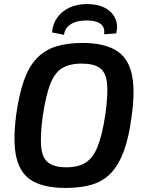

<svg xmlns="http://www.w3.org/2000/svg" viewBox="-20 -915 716 948"><path d="M388 -703Q488 -703 548.5 -669Q609 -635 629 -556Q649 -477 630 -341Q617 -239 592 -170.5Q567 -102 529 -61.5Q491 -21 435.5 -4Q380 13 304 13Q202 13 142 -20.5Q82 -54 62 -133Q42 -212 60 -349Q74 -449 98 -517Q122 -585 160.5 -626Q199 -667 254.5 -685Q310 -703 388 -703ZM383 -601Q323 -601 286 -578Q249 -555 227.5 -498.5Q206 -442 191 -341Q178 -243 183.5 -188.5Q189 -134 219 -111.5Q249 -89 307 -89Q367 -89 403.5 -112.5Q440 -136 462.5 -192.5Q485 -249 500 -349Q514 -449 508.5 -503.5Q503 -558 472.5 -579.5Q442 -601 383 -601ZM296 -743 237 -755Q240 -795 261.5 -826.5Q283 -858 321 -876.5Q359 -895 409 -895Q463 -895 498.5 -876Q534 -857 549 -824Q564 -791 554 -750L494 -746Q499 -781 476 -797.5Q453 -814 408 -814Q358 -814 329 -795Q300 -776 296 -743Z"/></svg>

Font: Exo 2 SemiBold
Style: Italic
Weight: 600
Italic angle: -8°
Designer: Natanael Gama
Foundry: Natanael Gama
Version: Version 2.010